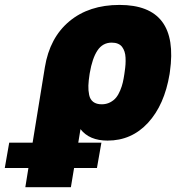

<svg xmlns="http://www.w3.org/2000/svg" viewBox="-132 -573 757 796"><path d="M-27 203.1 -14.2 123.6H-112.2L-93.8 18.5H3.2L54 -294Q73.9 -416.5 155.4 -484.6Q236.9 -552.6 363.6 -552.6Q611.9 -552.6 572.4 -275.6L571 -265.6Q549.7 -137.8 481.7 -63.9Q413.7 9.9 313.9 9.9Q238.3 9.9 201.7 -37.6L192.5 18.5H288.4L269.9 123.6H175.1L161.9 203.1ZM240.1 -269.9 239.3 -264.9Q235.1 -237.9 234.4 -218.2Q233.7 -198.5 237.6 -179.5Q241.5 -160.5 254.6 -150.6Q267.8 -140.6 289.8 -140.6Q308.9 -140.6 324.4 -148.6Q339.8 -156.6 349.4 -168.5Q359 -180.4 366.3 -198Q373.6 -215.6 377.1 -231Q380.7 -246.4 383.5 -265.6L384.9 -275.6Q387.4 -292.3 388.3 -305.9Q389.2 -319.6 388.5 -334Q387.8 -348.4 384.2 -359Q380.7 -369.7 374.3 -378.4Q367.9 -387.1 356.9 -391.7Q345.9 -396.3 331 -396.3Q293.7 -396.3 272 -363.6Q250.4 -331 240.1 -269.9Z"/></svg>

Font: Karasuma Gothic
Style: Italic
Weight: 900
Italic angle: -9.39999°
Designer: Rasmus Andersson / Ryoko Nishizuka
Foundry: Genbu
Version: Version 1.00